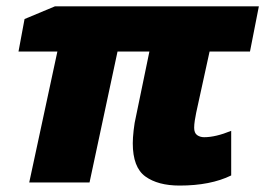

<svg xmlns="http://www.w3.org/2000/svg" viewBox="-20 -573 833 603"><path d="M543.9 9.8Q476.1 9.8 436.5 -18.8Q397 -47.4 397 -123Q397 -139.6 399.7 -163.8Q402.3 -188 407.2 -208L449.2 -411.1H349.1L261.2 0H71.8L160.2 -411.1H38.1L57.1 -513.2L152.8 -553.2H793L765.1 -411.1H638.2L596.2 -219.2Q593.8 -208 591.8 -194.8Q589.8 -181.6 589.8 -171.9Q589.8 -155.3 599.1 -148.7Q608.4 -142.1 621.1 -142.1Q657.2 -142.1 706.1 -162.1V-22Q641.1 9.8 543.9 9.8Z"/></svg>

Font: Open Sans ExtraBold
Style: Italic
Weight: 800
Italic angle: -12°
Designer: Monotype Design Team
Foundry: Monotype Imaging Inc.
Version: Version 3.000; ttfautohint (v1.8.4)